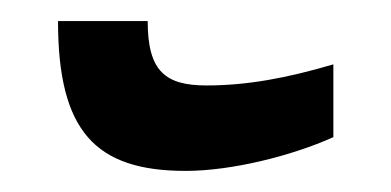

<svg xmlns="http://www.w3.org/2000/svg" viewBox="-20 -361 371 182"><path d="M156 -199C199 -199 256 -213 296 -231V-300C252 -287 214 -280 176 -280C137 -280 120 -293 120 -341H35C35 -237 70 -199 156 -199Z"/></svg>

Font: Noto Sans Armenian ExtraCondensed Medium
Style: Regular
Weight: 500
Width: 2
Designer: Monotype Design Team
Foundry: Monotype Imaging Inc.
Version: Version 2.008